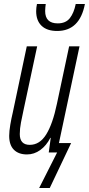

<svg xmlns="http://www.w3.org/2000/svg" viewBox="-20 -763 445 961"><path d="M266 -608Q215 -608 188 -634Q161 -660 161 -707Q161 -715 162 -724.5Q163 -734 165 -743H209Q208 -736 207 -726.5Q206 -717 206 -708Q206 -646 269 -646Q309 -646 329.5 -672Q350 -698 359 -743H405Q379 -608 266 -608ZM176 178 266 0H224L234 -73H232Q212 -34 181.5 -12Q151 10 115 10Q73 10 49.5 -13.5Q26 -37 26 -83Q26 -106 31.5 -138.5Q37 -171 44 -200L114 -531H166L98 -213Q91 -181 85 -150Q79 -119 79 -92Q79 -38 129 -38Q179 -38 211.5 -90.5Q244 -143 265 -244L326 -531H378L275 -47H336L229 178Z"/></svg>

Font: Noto Sans ExtraCondensed Light
Style: Italic
Weight: 300
Width: 2
Italic angle: -12°
Designer: Monotype Design Team
Foundry: Monotype Imaging Inc.
Version: Version 2.013; ttfautohint (v1.8.4.7-5d5b)